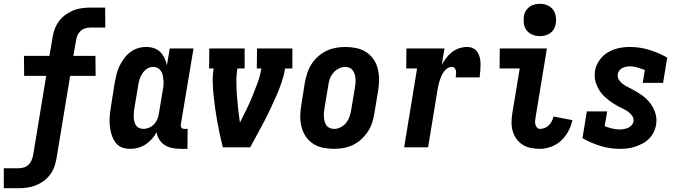

<svg xmlns="http://www.w3.org/2000/svg" viewBox="-50 -775 3570 1010"><path d="M-30 215V110H49Q62 110 75.5 106Q89 102 99.5 92Q110 82 115.5 69Q121 56 124 43L193 -376H77L76 -481H210L227 -580Q230 -602 238.5 -624Q247 -646 261.5 -665Q276 -684 295.5 -698Q315 -712 336.5 -720.5Q358 -729 380.5 -732Q403 -735 425 -735H503L504 -630H425Q412 -630 398.5 -626Q385 -622 374 -612Q363 -602 357.5 -589Q352 -576 350 -563L336 -481H452L453 -376H319L247 60Q243 82 235 104Q227 126 212.5 145Q198 164 178.5 178Q159 192 137 200.5Q115 209 92.5 212Q70 215 48 215Z M635 8Q616 8 598.5 3Q581 -2 568 -14Q555 -26 547 -42Q539 -58 534.5 -75.5Q530 -93 528 -111Q526 -129 526.5 -148Q527 -167 529.5 -186Q532 -205 535 -223L554 -343Q558 -365 563.5 -386.5Q569 -408 579 -428.5Q589 -449 602.5 -467.5Q616 -486 635 -500.5Q654 -515 675.5 -521.5Q697 -528 719 -528Q740 -528 760 -521.5Q780 -515 793.5 -501Q807 -487 815.5 -469Q824 -451 828 -431L843 -520H968L901 -119Q901 -114 901.5 -110Q902 -106 904.5 -103Q907 -100 911.5 -98.5Q916 -97 920 -97H937L936 8H902Q879 8 857.5 4Q836 0 818 -11Q800 -22 788.5 -40Q777 -58 774 -80Q764 -61 749 -44Q734 -27 715.5 -15Q697 -3 676 2.5Q655 8 635 8ZM704 -97Q719 -97 734.5 -103.5Q750 -110 761 -122Q772 -134 778 -149Q784 -164 786 -179L806 -299Q809 -313 810 -326Q811 -339 810 -352Q809 -365 806.5 -377.5Q804 -390 797.5 -400.5Q791 -411 780 -417Q769 -423 755 -423Q739 -423 724 -413.5Q709 -404 699.5 -389.5Q690 -375 684.5 -358.5Q679 -342 677 -326L657 -206Q655 -194 654 -182.5Q653 -171 653.5 -159Q654 -147 656.5 -136Q659 -125 665 -116Q671 -107 681.5 -102Q692 -97 704 -97Z M1122 0Q1114 -33 1106.5 -67Q1099 -101 1093 -135Q1087 -169 1082 -203.5Q1077 -238 1073.5 -273Q1070 -308 1069 -343.5Q1068 -379 1074 -415H1050L1051 -520H1237V-415H1199Q1193 -379 1193.5 -342.5Q1194 -306 1196.5 -270.5Q1199 -235 1203 -200Q1207 -165 1212 -130Q1230 -165 1247 -200Q1264 -235 1278.5 -270.5Q1293 -306 1306 -342Q1319 -378 1325 -415H1301L1302 -520H1488V-415H1450Q1444 -379 1432 -343.5Q1420 -308 1404.5 -273Q1389 -238 1373 -203.5Q1357 -169 1339 -135Q1321 -101 1302.5 -67Q1284 -33 1266 0Z M1706 8Q1677 8 1648.5 2Q1620 -4 1597 -19Q1574 -34 1558.5 -57Q1543 -80 1536 -107.5Q1529 -135 1529.5 -164.5Q1530 -194 1535 -223L1554 -343Q1559 -368 1567 -392.5Q1575 -417 1589.5 -439Q1604 -461 1624.5 -479Q1645 -497 1668.5 -508Q1692 -519 1717 -523.5Q1742 -528 1767 -528Q1796 -528 1824.5 -522Q1853 -516 1876 -501Q1899 -486 1915 -463Q1931 -440 1937.5 -412.5Q1944 -385 1944 -355.5Q1944 -326 1939 -297L1919 -177Q1915 -152 1907 -127.5Q1899 -103 1884 -81Q1869 -59 1849 -41Q1829 -23 1805.5 -12Q1782 -1 1756.5 3.5Q1731 8 1706 8ZM1708 -97Q1725 -97 1742 -105.5Q1759 -114 1770.5 -128.5Q1782 -143 1788 -160Q1794 -177 1797 -194L1817 -314Q1819 -326 1820 -338Q1821 -350 1820 -362Q1819 -374 1815.5 -385Q1812 -396 1805.5 -405Q1799 -414 1788.5 -418.5Q1778 -423 1766 -423Q1749 -423 1732 -414.5Q1715 -406 1703 -391.5Q1691 -377 1685 -360Q1679 -343 1677 -326L1657 -206Q1655 -194 1654 -182Q1653 -170 1654 -158Q1655 -146 1658 -135Q1661 -124 1667.5 -115Q1674 -106 1685 -101.5Q1696 -97 1708 -97Z M2076 0 2144 -415H2087L2088 -520H2288L2274 -434Q2284 -453 2297.5 -470.5Q2311 -488 2328.5 -501.5Q2346 -515 2366.5 -521.5Q2387 -528 2407 -528Q2425 -528 2439.5 -520.5Q2454 -513 2462.5 -499.5Q2471 -486 2474.5 -469.5Q2478 -453 2478 -436.5Q2478 -420 2476.5 -402.5Q2475 -385 2473 -368H2347Q2348 -377 2349 -385.5Q2350 -394 2348.5 -402.5Q2347 -411 2341.5 -417Q2336 -423 2327 -423Q2314 -423 2302.5 -415Q2291 -407 2283.5 -396Q2276 -385 2271 -373Q2266 -361 2262 -348.5Q2258 -336 2255.5 -323.5Q2253 -311 2251 -299L2202 0Z M2790 8Q2766 8 2743 3.5Q2720 -1 2700.5 -13Q2681 -25 2667.5 -43.5Q2654 -62 2647.5 -84Q2641 -106 2641 -130Q2641 -154 2645 -179L2684 -415H2578L2579 -520H2827L2768 -162Q2766 -152 2765 -141.5Q2764 -131 2766 -121.5Q2768 -112 2774.5 -104.5Q2781 -97 2791 -97Q2803 -97 2815.5 -102Q2828 -107 2837.5 -116.5Q2847 -126 2853 -138Q2859 -150 2862 -162L2961 -143Q2955 -114 2940 -85.5Q2925 -57 2902 -35.5Q2879 -14 2849 -3Q2819 8 2790 8ZM2790 -585Q2770 -585 2751 -592.5Q2732 -600 2720.5 -615Q2709 -630 2706 -650Q2703 -670 2706 -691Q2708 -705 2716 -718Q2724 -731 2736 -739.5Q2748 -748 2762 -751.5Q2776 -755 2790 -755Q2810 -755 2828.5 -747.5Q2847 -740 2858.5 -725Q2870 -710 2873.5 -690Q2877 -670 2873 -649Q2871 -635 2863.5 -622Q2856 -609 2844 -600.5Q2832 -592 2818 -588.5Q2804 -585 2790 -585Z M3212 8Q3158 8 3108 -7.5Q3058 -23 3014 -48L3037 -189H3144L3131 -111Q3150 -104 3169.5 -99Q3189 -94 3211 -94Q3221 -94 3232 -96Q3243 -98 3253.5 -102.5Q3264 -107 3272 -115.5Q3280 -124 3282 -135Q3285 -151 3276.5 -164Q3268 -177 3256 -186Q3244 -195 3230.5 -201.5Q3217 -208 3203.5 -215Q3190 -222 3177.5 -230Q3165 -238 3153.5 -247Q3142 -256 3131 -266Q3120 -276 3111 -288Q3102 -300 3095.5 -313Q3089 -326 3084 -340.5Q3079 -355 3078.5 -370.5Q3078 -386 3080 -403Q3085 -431 3103 -457.5Q3121 -484 3147.5 -499.5Q3174 -515 3203.5 -521.5Q3233 -528 3262 -528Q3316 -528 3366 -512.5Q3416 -497 3460 -472L3438 -339H3331L3342 -407Q3323 -414 3303.5 -420Q3284 -426 3263 -426Q3253 -426 3243.5 -424Q3234 -422 3224.5 -417.5Q3215 -413 3208 -404Q3201 -395 3200 -386Q3197 -370 3205 -356.5Q3213 -343 3225 -334Q3237 -325 3250 -318.5Q3263 -312 3276.5 -305Q3290 -298 3302.5 -290Q3315 -282 3327.5 -273.5Q3340 -265 3350.5 -254.5Q3361 -244 3370 -232.5Q3379 -221 3386 -207.5Q3393 -194 3397.5 -179.5Q3402 -165 3403 -149.5Q3404 -134 3401 -118Q3398 -98 3388.5 -79Q3379 -60 3364 -45Q3349 -30 3330 -20Q3311 -10 3291.5 -3.5Q3272 3 3252 5.5Q3232 8 3212 8Z"/></svg>

Font: Iosevka Curly Slab Extrabold
Style: Italic
Weight: 800
Italic angle: -9°
Monospace: yes
Designer: Belleve Invis
Foundry: Belleve Invis
Version: Version 22.1.2; ttfautohint (v1.8.4)